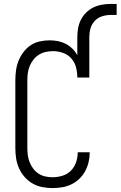

<svg xmlns="http://www.w3.org/2000/svg" viewBox="-20 -948 613 976"><path d="M247 8Q221 8 195 3Q169 -2 146 -15Q123 -28 105.5 -48Q88 -68 77 -92Q66 -116 62 -142.5Q58 -169 58 -195V-540Q58 -565 61.5 -590.5Q65 -616 74.5 -639.5Q84 -663 99.5 -683.5Q115 -704 136 -718Q157 -732 182 -737.5Q207 -743 232 -743Q253 -743 274 -739Q295 -735 313.5 -725.5Q332 -716 347.5 -701Q363 -686 373 -667V-759Q373 -782 377 -804.5Q381 -827 391 -847Q401 -867 417.5 -883.5Q434 -900 454.5 -910Q475 -920 497.5 -924Q520 -928 543 -928H573V-872H543Q520 -872 498.5 -865Q477 -858 461.5 -841.5Q446 -825 440 -803.5Q434 -782 434 -759V-554H373Q373 -580 366.5 -605.5Q360 -631 343 -650.5Q326 -670 301 -679Q276 -688 250 -688Q231 -688 212.5 -684Q194 -680 178 -670Q162 -660 150.5 -645.5Q139 -631 131.5 -613.5Q124 -596 121.5 -577.5Q119 -559 119 -540V-195Q119 -176 121.5 -158Q124 -140 131 -122.5Q138 -105 149.5 -90Q161 -75 176.5 -65Q192 -55 210.5 -51Q229 -47 247 -47Q272 -47 297 -54.5Q322 -62 340 -80Q358 -98 366.5 -122.5Q375 -147 375 -172Q375 -172 375 -172.5Q375 -173 375 -174H436Q436 -173 436 -172.5Q436 -172 436 -171Q436 -147 430 -122.5Q424 -98 412.5 -77Q401 -56 382.5 -38.5Q364 -21 342 -10.5Q320 0 296 4Q272 8 247 8Z"/></svg>

Font: Iosevka SS04 Light
Style: Regular
Weight: 300
Monospace: yes
Designer: Belleve Invis
Foundry: Belleve Invis
Version: Version 19.0.0; ttfautohint (v1.8.4)